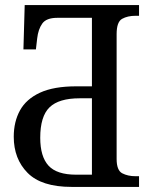

<svg xmlns="http://www.w3.org/2000/svg" viewBox="-20 -734 601 754"><path d="M261 0Q143 0 88.5 -55Q34 -110 34 -197Q34 -256 58.5 -300.5Q83 -345 137 -370Q191 -395 280 -395H341V-664H205Q162 -664 146 -641.5Q130 -619 126 -583L121 -540H72L77 -714H526V-672H512Q481 -672 459.5 -660Q438 -648 438 -600V-110Q438 -65 460 -53.5Q482 -42 512 -42H526V0ZM279 -48H341V-348H293Q211 -348 174.5 -312.5Q138 -277 138 -193Q138 -119 170.5 -83.5Q203 -48 279 -48Z"/></svg>

Font: Noto Serif SemiCondensed
Style: Regular
Weight: 400
Width: 4
Designer: Monotype Design Team
Foundry: Monotype Imaging Inc.
Version: Version 2.013